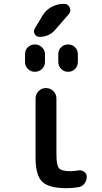

<svg xmlns="http://www.w3.org/2000/svg" viewBox="-20 -985 540 1015"><path d="M392.6 -84Q409.2 -86.9 423.8 -77.6Q438.5 -68.4 438.5 -50.8Q438.5 -29.3 425.8 -13.7Q413.1 2 392.6 4.9Q360.4 9.8 332 9.8Q238.3 9.8 203.1 -24.4Q168 -58.6 168 -150.4V-463.9Q168 -487.3 184.1 -503.4Q200.2 -519.5 223.1 -519.5Q246.1 -519.5 262.2 -503.4Q278.3 -487.3 278.3 -463.9V-169.9Q278.3 -112.3 291.5 -96.2Q304.7 -80.1 351.6 -80.1Q374 -80.1 392.6 -84ZM288.1 -698.2Q288.1 -720.7 303.2 -735.4Q318.4 -750 340.3 -750Q362.3 -750 377 -734.9Q391.6 -719.7 391.6 -698.2V-658.2Q391.6 -635.7 377 -620.6Q362.3 -605.5 340.3 -605.5Q318.4 -605.5 303.2 -620.6Q288.1 -635.7 288.1 -658.2ZM112.3 -658.2V-698.2Q112.3 -720.7 127.4 -735.4Q142.6 -750 164.6 -750Q186.5 -750 202.1 -734.9Q217.8 -719.7 217.8 -698.2V-658.2Q217.8 -635.7 202.1 -620.6Q186.5 -605.5 164.6 -605.5Q142.6 -605.5 127.4 -620.6Q112.3 -635.7 112.3 -658.2ZM318.4 -964.8Q339.8 -964.8 348.6 -944.8Q357.4 -924.8 342.8 -909.2L271.5 -827.1Q239.3 -790 188.5 -790Q171.9 -790 163.6 -804.7Q155.3 -819.3 163.1 -833L204.1 -901.4Q221.7 -931.6 252.4 -948.2Q283.2 -964.8 318.4 -964.8Z"/></svg>

Font: Rounded-X Mgen+ 2m medium
Style: Regular
Weight: 500
Designer: [Source Han Sans]
Ryoko NISHIZUKA  (kana & ideographs); Paul D. Hunt (Latin, Greek & Cyrillic); Wenlong ZHANG  (bopomofo
Version: Version 1.059.20150602